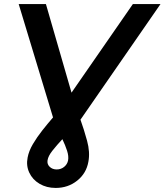

<svg xmlns="http://www.w3.org/2000/svg" viewBox="-20 -720 810 945"><path d="M254 205Q209 205 174.5 184.5Q140 164 124 129.5Q108 95 116 55Q122 23 142 -11Q162 -45 188.5 -78.5Q215 -112 241 -142L72 -700H206L332 -264L634 -700H770L381 -138Q378 -135 376 -131Q393 -84 408.5 -27.5Q424 29 415 76Q405 133 360 169Q315 205 254 205ZM287 -35Q260 -6 238.5 21Q217 48 214 69Q211 88 224.5 101Q238 114 259 114Q280 114 295.5 101.5Q311 89 315 70Q319 49 310 21.5Q301 -6 287 -35Z"/></svg>

Font: Montserrat SemiBold
Style: Italic
Weight: 600
Italic angle: -11.3°
Designer: Julieta Ulanovsky
Foundry: Julieta Ulanovsky
Version: Version 9.000; ttfautohint (v1.8.4.7-5d5b)